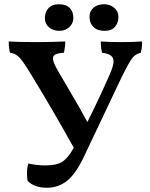

<svg xmlns="http://www.w3.org/2000/svg" viewBox="-20 -874 705 903"><path d="M642 -626Q615 -620 598.5 -596Q582 -572 553 -513L378 -144Q338 -58 296.5 -24.5Q255 9 200 9Q142 9 110 -23Q107 -37 107 -56Q107 -87 113 -105Q154 -96 194 -96Q247 -96 273.5 -113.5Q300 -131 327 -179Q235 -345 134 -511Q105 -559 89 -581.5Q73 -604 59 -614Q45 -624 27 -626Q21 -646 21 -679Q63 -676 154 -676Q218 -676 287 -679Q287 -656 281 -626Q253 -624 241 -618Q229 -612 229 -599Q229 -582 253 -540L297 -465Q362 -355 391 -300Q448 -414 497 -526Q514 -565 514 -585Q514 -603 501.5 -612.5Q489 -622 460 -626Q454 -650 454 -679Q495 -676 547 -676Q608 -676 648 -679Q649 -651 642 -626ZM191 -788Q191 -816 207.5 -835Q224 -854 257 -854Q291 -854 308 -836.5Q325 -819 325 -790Q325 -764 306 -746.5Q287 -729 259 -729Q229 -729 210 -746Q191 -763 191 -788ZM401 -795Q401 -822 420 -838Q439 -854 469 -854Q498 -854 517.5 -837Q537 -820 537 -795Q537 -767 521 -748Q505 -729 472 -729Q438 -729 419.5 -747Q401 -765 401 -795Z"/></svg>

Font: Vollkorn SC SemiBold
Style: Regular
Weight: 600
Designer: Friedrich Althausen
Foundry: Friedrich Althausen
Version: Version 4.015